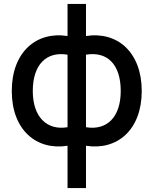

<svg xmlns="http://www.w3.org/2000/svg" viewBox="-20 -733 782 978"><path d="M324 9.5V225H418V9.5C576 34.5 702 -70.5 702 -269.5C702 -468.5 576 -574.5 418 -549.5V-713H324V-549.5C166 -574.5 40 -468.5 40 -269.5C40 -70.5 166 34.5 324 9.5ZM147 -269.5C147 -403.5 216 -472.5 324 -454.5V-85C219.5 -67.5 147 -136 147 -269.5ZM418 -85V-454.5C526 -472.5 595 -405.5 595 -269.5C595 -134 522.5 -67.5 418 -85Z"/></svg>

Font: Eudonet SemiBold
Style: Regular
Weight: 600
Designer: Mikhail Sharanda
Foundry: Mikhail Sharanda
Version: Version 4.503;Glyphs 3.1.2 (3151)